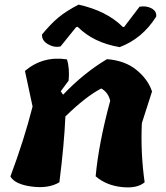

<svg xmlns="http://www.w3.org/2000/svg" viewBox="-20 -811 718 831"><path d="M517 -694 584 -782Q614 -787 636.5 -774.5Q659 -762 656 -739Q596 -644 498 -607Q385 -626 316 -695L309 -693L242 -610Q214 -604 187 -620Q160 -636 162 -662Q199 -707 232.5 -735Q266 -763 320 -791Q442 -764 512 -694ZM638 -415 594 -278Q588 -150 606 -22Q573 6 506 -1.5Q439 -9 394 -48Q407 -190 457 -375Q448 -412 418 -428Q351 -393 263 -307Q258 -188 237 -22Q190 6 117.5 -3.5Q45 -13 25 -47Q85 -208 121 -350L88 -504Q166 -570 270 -554Q282 -514 277 -462L243 -416L253 -401Q341 -494 443 -555Q521 -549 571 -508Q621 -467 638 -415Z"/></svg>

Font: Tillana
Style: Bold
Weight: 700
Designer: Lipi Raval (Devanagari, Latin), Jonny Pinhorn (Latin)
Foundry: Indian Type Foundry
Version: Version 2.002;PS 1.0;hotconv 1.0.79;makeotf.lib2.5.61930; tt